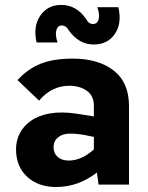

<svg xmlns="http://www.w3.org/2000/svg" viewBox="-20 -747 599 777"><path d="M212.9 -575.2H127.9Q113.3 -640.6 143.1 -683.8Q172.9 -727.1 227.1 -727.1Q290.5 -727.1 329.1 -668.9Q338.9 -649.9 356 -649.9Q374 -649.9 379.2 -668.7Q384.3 -687.5 374 -717.8H459Q474.1 -653.3 445.1 -610.1Q416 -566.9 358.9 -566.9Q298.8 -566.9 257.8 -625Q246.6 -644 231 -644Q213.4 -644 208 -624.8Q202.6 -605.5 212.9 -575.2ZM274.9 -509.8Q377.9 -509.8 439.9 -461.7Q502 -413.6 502 -317.9V0H378.9L372.1 -48.8Q296.9 9.8 207 9.8Q134.8 9.8 89.8 -31.7Q44.9 -73.2 44.9 -143.1Q44.9 -178.2 60.3 -208Q75.7 -237.8 106.4 -259Q137.2 -280.3 182.9 -288.1Q228.5 -295.9 289.1 -287.1L359.9 -275.9V-318.8Q359.9 -359.4 331.3 -379.6Q302.7 -399.9 261.2 -399.9Q188.5 -399.9 138.2 -339.8L50.8 -422.9Q92.8 -468.8 145 -489.3Q197.3 -509.8 274.9 -509.8ZM196.8 -150.9Q196.8 -126.5 213.6 -111.8Q230.5 -97.2 257.8 -97.2Q309.6 -97.2 359.9 -142.1V-192.9L319.8 -201.2Q283.2 -207 259.5 -206.1Q235.8 -205.1 221.9 -196Q208 -187 202.4 -176Q196.8 -165 196.8 -150.9Z"/></svg>

Font: Orkney
Style: Bold
Weight: 700
Designer: Samuel Oakes and Alfredo Marco Pradil
Foundry: Alfredo Marco Pradil
Version: 1.0